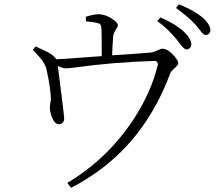

<svg xmlns="http://www.w3.org/2000/svg" viewBox="-20 -820 1040 904"><path d="M384.8 -719.7 383.8 -741.2Q422.9 -752.9 442.4 -752.9Q481.4 -752.9 518.6 -723.6Q535.2 -710.9 535.2 -701.2Q535.2 -694.3 522.5 -675.8Q513.7 -661.1 512.7 -646.5Q509.8 -610.4 507.8 -559.6Q618.2 -566.4 696.3 -573.2Q701.2 -574.2 728.5 -585.9Q738.3 -590.8 744.1 -590.8Q770.5 -590.8 801.8 -554.7Q819.3 -534.2 819.3 -521.5Q819.3 -513.7 798.8 -496.1Q785.2 -483.4 782.2 -476.6Q662.1 -151.4 395.5 17.6Q356.4 43 314.5 64.5L296.9 41Q486.3 -71.3 610.4 -260.7Q692.4 -386.7 723.6 -516.6Q720.7 -532.2 711.9 -533.2Q519.5 -528.3 323.2 -501Q298.8 -498 290 -498Q271.5 -499 252 -509.8Q253.9 -495.1 262.7 -426.8Q282.2 -274.4 282.2 -263.7Q282.2 -238.3 259.8 -235.4Q236.3 -233.4 221.7 -275.4Q215.8 -293 214.8 -307.6Q213.9 -314.5 216.8 -334Q219.7 -348.6 219.7 -355.5Q217.8 -408.2 199.2 -492.2Q192.4 -526.4 147.5 -571.3Q146.5 -573.2 143.6 -576.2Q137.7 -582 134.8 -585L147.5 -601.6Q200.2 -578.1 216.8 -567.4Q237.3 -553.7 245.1 -541Q280.3 -542 377 -549.8Q432.6 -553.7 459 -555.7Q459 -655.3 458 -679.7Q457 -703.1 449.2 -708Q445.3 -710 440.4 -710.9Q428.7 -714.8 384.8 -719.7ZM720.7 -720.7 734.4 -738.3Q801.8 -710 844.7 -671.9Q880.9 -637.7 880.9 -610.4Q877.9 -588.9 858.4 -586.9Q847.7 -586.9 826.2 -615.2Q816.4 -628.9 810.5 -635.7Q768.6 -686.5 720.7 -720.7ZM808.6 -782.2 822.3 -799.8Q892.6 -771.5 931.6 -739.3Q969.7 -706.1 970.7 -677.7Q968.8 -656.2 947.3 -655.3Q937.5 -655.3 920.9 -678.7Q908.2 -695.3 900.4 -704.1Q861.3 -745.1 808.6 -782.2Z"/></svg>

Font: GenYoMin JP Light
Style: Regular
Weight: 300
Version: Version 1.001;PS 1;hotconv 16.6.51;makeotf.lib2.5.65220 DEVE